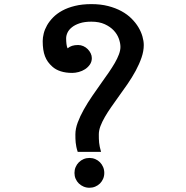

<svg xmlns="http://www.w3.org/2000/svg" viewBox="-20 -888 897 924"><path d="M338.4 -55.7Q338.4 -70.8 344 -84Q349.6 -97.2 359.4 -106.9Q369.1 -116.7 382.3 -122.3Q395.5 -127.9 410.6 -127.9Q425.3 -127.9 438.5 -122.3Q451.7 -116.7 461.2 -106.9Q470.7 -97.2 476.3 -84Q481.9 -70.8 481.9 -55.7Q481.9 -40.5 476.3 -27.6Q470.7 -14.6 461.2 -5.1Q451.7 4.4 438.5 10Q425.3 15.6 410.6 15.6Q395.5 15.6 382.3 10Q369.1 4.4 359.4 -5.1Q349.6 -14.6 344 -27.6Q338.4 -40.5 338.4 -55.7ZM354 -157.2Q349.6 -170.4 347.4 -181.4Q345.2 -192.4 344.2 -202.1Q343.3 -211.9 343 -221.2Q342.8 -230.5 342.8 -241.2Q342.8 -268.1 354 -298.3Q365.2 -328.6 383.3 -360.8Q401.4 -393.1 424.3 -426.5Q447.3 -460 470.2 -492.2Q487.8 -516.6 503.9 -540Q520 -563.5 532.5 -585Q544.9 -606.4 552.2 -626Q559.6 -645.5 559.6 -662.1Q559.6 -680.2 552 -701.7Q544.4 -723.1 527.6 -741.2Q510.7 -759.3 484.1 -771.5Q457.5 -783.7 419.9 -783.7Q386.7 -783.7 363.8 -776.1Q340.8 -768.6 326.2 -756.8Q311.5 -745.1 304.9 -731Q298.3 -716.8 298.3 -703.6Q298.3 -689.9 299.8 -676.8Q301.3 -663.6 305.2 -655.3Q314.9 -663.6 327.1 -667.5Q339.4 -671.4 356 -671.4Q369.1 -671.4 381.1 -666Q393.1 -660.6 402.1 -651.6Q411.1 -642.6 416.5 -631.3Q421.9 -620.1 421.9 -608.4Q421.9 -590.8 412.6 -577.4Q403.3 -564 389.4 -554.9Q375.5 -545.9 358.9 -541.5Q342.3 -537.1 327.6 -537.1Q296.4 -537.1 272.2 -544.9Q248 -552.7 232.4 -566.9Q219.7 -578.1 210.9 -590.3Q202.1 -602.5 196.5 -617.2Q190.9 -631.8 188.2 -649.9Q185.5 -668 185.5 -690.4Q185.5 -707 190.4 -726.8Q195.3 -746.6 206.5 -766.4Q217.8 -786.1 235.8 -804.4Q253.9 -822.8 279.8 -836.9Q305.7 -851.1 340.6 -859.6Q375.5 -868.2 419.9 -868.2Q464.4 -868.2 500.5 -858.9Q536.6 -849.6 564.7 -834.2Q592.8 -818.8 613 -798.6Q633.3 -778.3 646.2 -756.6Q659.2 -734.9 665.5 -712.6Q671.9 -690.4 671.9 -671.4Q671.9 -642.1 661.1 -610.8Q650.4 -579.6 633.1 -547.6Q615.7 -515.6 593.8 -483.6Q571.8 -451.7 549.3 -420.9Q531.7 -396.5 514.9 -372.3Q498 -348.1 484.9 -325.4Q471.7 -302.7 463.6 -281.5Q455.6 -260.3 455.6 -241.2Q455.6 -230 455.8 -220.5Q456.1 -210.9 457 -201.4Q458 -191.9 460.2 -181.2Q462.4 -170.4 466.3 -157.2Z"/></svg>

Font: Khmer Busra Bunong
Style: Regular
Weight: 400
Designer: D. Kanjahn
Version: Version 7.100; 2014